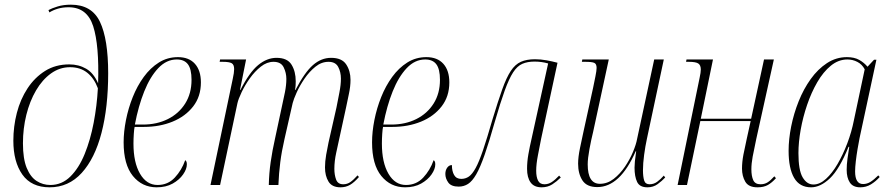

<svg xmlns="http://www.w3.org/2000/svg" viewBox="-20 -790 3799 820"><path d="M192 10Q114 10 75.5 -44.5Q37 -99 37 -189Q37 -250 52 -308Q67 -366 97.5 -412.5Q128 -459 172.5 -487Q217 -515 276 -515Q316 -515 348 -496.5Q380 -478 399 -434Q404 -597 378 -678Q352 -759 273 -759Q248 -759 227.5 -753Q207 -747 191 -737L187 -747Q202 -755 226.5 -762.5Q251 -770 283 -770Q372 -770 407 -696.5Q442 -623 442 -477Q442 -332 413.5 -222.5Q385 -113 329 -51.5Q273 10 192 10ZM195 0Q244 0 280.5 -36Q317 -72 341.5 -132Q366 -192 380 -265.5Q394 -339 398 -413Q382 -456 352.5 -479.5Q323 -503 279 -503Q235 -503 198 -476.5Q161 -450 134 -404Q107 -358 92.5 -299.5Q78 -241 78 -178Q78 -112 94 -73Q110 -34 136.5 -17Q163 0 195 0Z M649 10Q587 10 547.5 -38.5Q508 -87 508 -182Q508 -227 518 -277.5Q528 -328 547 -375.5Q566 -423 594 -461.5Q622 -500 658.5 -523Q695 -546 740 -546Q787 -546 812.5 -517.5Q838 -489 838 -438Q838 -378 805 -335.5Q772 -293 717 -270.5Q662 -248 595 -248H555Q553 -241 551.5 -219Q550 -197 550 -177Q550 -96 578 -48Q606 0 653 0Q697 0 726.5 -31.5Q756 -63 771 -106Q774 -104 776 -100Q778 -96 778 -88Q778 -68 762 -45Q746 -22 717.5 -6Q689 10 649 10ZM590 -258Q650 -258 697 -281.5Q744 -305 771 -348Q798 -391 798 -449Q798 -495 782.5 -515.5Q767 -536 735 -536Q691 -536 656 -499Q621 -462 596 -399.5Q571 -337 556 -258Z M1434 10Q1398 10 1383 -14.5Q1368 -39 1368 -75Q1368 -100 1373 -129Q1378 -158 1383 -181L1417 -331Q1423 -362 1429.5 -395Q1436 -428 1436 -454Q1436 -482 1424.5 -504Q1413 -526 1383 -526Q1353 -526 1327 -505Q1301 -484 1280.5 -454Q1260 -424 1247 -395Q1234 -366 1230 -350L1195 -196Q1183 -144 1177 -97Q1171 -50 1169 0H1128Q1129 -49 1136 -98Q1143 -147 1155 -200L1183 -331Q1191 -366 1197 -396.5Q1203 -427 1203 -453Q1203 -479 1191.5 -502.5Q1180 -526 1148 -526Q1120 -526 1094 -505.5Q1068 -485 1047 -455.5Q1026 -426 1012 -396.5Q998 -367 994 -349L920 0H879L974 -453Q977 -466 978.5 -477Q980 -488 980 -495Q980 -514 969.5 -520Q959 -526 931 -526H918L920 -536H1031L1005 -406H1007Q1045 -481 1082.5 -512Q1120 -543 1161 -543Q1207 -543 1225 -514Q1243 -485 1243 -443Q1243 -435 1242.5 -425.5Q1242 -416 1240 -406H1242Q1281 -481 1316.5 -512Q1352 -543 1394 -543Q1440 -543 1458.5 -515Q1477 -487 1477 -449Q1477 -421 1470 -388.5Q1463 -356 1458 -331L1416 -138Q1408 -102 1408 -69Q1408 -43 1415.5 -23Q1423 -3 1446 -3Q1463 -3 1476.5 -12.5Q1490 -22 1507 -41L1513 -34Q1493 -11 1475 -0.5Q1457 10 1434 10Z M1710 10Q1648 10 1608.5 -38.5Q1569 -87 1569 -182Q1569 -227 1579 -277.5Q1589 -328 1608 -375.5Q1627 -423 1655 -461.5Q1683 -500 1719.5 -523Q1756 -546 1801 -546Q1848 -546 1873.5 -517.5Q1899 -489 1899 -438Q1899 -378 1866 -335.5Q1833 -293 1778 -270.5Q1723 -248 1656 -248H1616Q1614 -241 1612.5 -219Q1611 -197 1611 -177Q1611 -96 1639 -48Q1667 0 1714 0Q1758 0 1787.5 -31.5Q1817 -63 1832 -106Q1835 -104 1837 -100Q1839 -96 1839 -88Q1839 -68 1823 -45Q1807 -22 1778.5 -6Q1750 10 1710 10ZM1651 -258Q1711 -258 1758 -281.5Q1805 -305 1832 -348Q1859 -391 1859 -449Q1859 -495 1843.5 -515.5Q1828 -536 1796 -536Q1752 -536 1717 -499Q1682 -462 1657 -399.5Q1632 -337 1617 -258Z M2293 10Q2261 10 2246 -11Q2231 -32 2231 -69Q2231 -99 2236.5 -130.5Q2242 -162 2251 -201L2321 -519Q2293 -527 2263 -527Q2233 -527 2211 -517.5Q2189 -508 2171.5 -481Q2154 -454 2135.5 -403Q2117 -352 2093 -269Q2069 -184 2050 -129.5Q2031 -75 2014 -45.5Q1997 -16 1979 -4.5Q1961 7 1939 7Q1907 7 1894.5 -10.5Q1882 -28 1882 -47Q1882 -63 1890 -74Q1898 -85 1910 -85Q1910 -59 1919.5 -42.5Q1929 -26 1950 -26Q1968 -26 1982.5 -36Q1997 -46 2011.5 -72.5Q2026 -99 2043 -149Q2060 -199 2083 -279Q2107 -358 2125 -408.5Q2143 -459 2161.5 -487Q2180 -515 2204.5 -526Q2229 -537 2265 -537Q2289 -537 2314 -532.5Q2339 -528 2361 -522L2291 -197Q2285 -166 2277.5 -127.5Q2270 -89 2270 -61Q2270 -34 2278 -18.5Q2286 -3 2305 -3Q2322 -3 2336.5 -12.5Q2351 -22 2368 -40L2375 -32Q2358 -15 2338.5 -2.5Q2319 10 2293 10Z M2745 10Q2712 10 2701 -13Q2690 -36 2690 -74Q2690 -85 2691.5 -101Q2693 -117 2697 -144H2695Q2628 9 2531 9Q2486 9 2467.5 -19.5Q2449 -48 2449 -91Q2449 -119 2457 -157.5Q2465 -196 2472 -228L2513 -415Q2518 -439 2523 -464Q2528 -489 2528 -500Q2528 -517 2518 -521.5Q2508 -526 2480 -526H2465L2467 -536H2580L2513 -226Q2505 -194 2497.5 -153.5Q2490 -113 2490 -88Q2490 -5 2542 -5Q2574 -5 2601 -26Q2628 -47 2649 -78Q2670 -109 2683.5 -141.5Q2697 -174 2701 -197L2774 -536H2815L2743 -198Q2736 -166 2731 -129Q2726 -92 2726 -63Q2726 -36 2731 -19.5Q2736 -3 2754 -3Q2772 -3 2786.5 -13.5Q2801 -24 2815 -40L2821 -32Q2807 -17 2788.5 -3.5Q2770 10 2745 10Z M3215 10Q3177 10 3163 -14Q3149 -38 3149 -70Q3149 -98 3155 -129.5Q3161 -161 3169 -196L3186 -273H2971L2914 0H2874L2968 -458Q2973 -481 2973 -493Q2973 -512 2962 -519Q2951 -526 2922 -526H2910L2912 -536H3025L2973 -283H3188L3243 -536H3285L3210 -197Q3200 -151 3194.5 -121Q3189 -91 3189 -67Q3189 -38 3197 -20.5Q3205 -3 3228 -3Q3245 -3 3258 -11Q3271 -19 3287 -37L3294 -29Q3277 -10 3259.5 0Q3242 10 3215 10Z M3444 10Q3395 10 3371.5 -30.5Q3348 -71 3348 -146Q3348 -195 3359 -250Q3370 -305 3391 -357.5Q3412 -410 3442.5 -452.5Q3473 -495 3512 -520.5Q3551 -546 3597 -546Q3629 -546 3650 -534Q3671 -522 3685 -505L3713 -535H3723L3651 -200Q3647 -180 3642.5 -153.5Q3638 -127 3635 -101Q3632 -75 3632 -58Q3632 -4 3666 -4Q3683 -4 3698 -13.5Q3713 -23 3731 -41L3737 -34Q3720 -15 3699.5 -2.5Q3679 10 3654 10Q3623 10 3609.5 -10.5Q3596 -31 3596 -65Q3596 -86 3599.5 -112.5Q3603 -139 3607 -163H3604Q3565 -67 3524.5 -28.5Q3484 10 3444 10ZM3454 -2Q3481 -2 3507.5 -26Q3534 -50 3557 -89.5Q3580 -129 3598.5 -177.5Q3617 -226 3627 -277L3673 -494Q3662 -515 3642 -525.5Q3622 -536 3599 -536Q3561 -536 3528.5 -509.5Q3496 -483 3470.5 -439Q3445 -395 3427 -342Q3409 -289 3399.5 -235.5Q3390 -182 3390 -136Q3390 -63 3408 -32.5Q3426 -2 3454 -2Z"/></svg>

Font: Noto Serif Display Condensed ExtraLight
Style: Italic
Weight: 200
Width: 3
Italic angle: -12°
Designer: Monotype Design Team
Foundry: Monotype Imaging Inc.
Version: Version 2.009